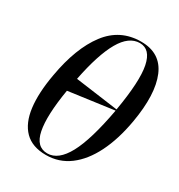

<svg xmlns="http://www.w3.org/2000/svg" viewBox="-182 -891 955 1024"><g transform="rotate(30 295.5 -379.0)"><path d="M251 10Q166 10 119.5 -37Q73 -84 62 -171Q51 -258 73 -379Q105 -562 183 -665Q261 -768 390 -768Q510 -768 553.5 -665Q597 -562 565 -378Q544 -258 500.5 -171Q457 -84 394 -37Q331 10 251 10ZM456 -389Q489 -581 471 -669.5Q453 -758 388 -758Q321 -758 273 -674.5Q225 -591 192 -425ZM253 -1Q320 -1 369.5 -92.5Q419 -184 455 -381L177 -343Q149 -175 166.5 -88Q184 -1 253 -1Z"/></g></svg>

Font: Noto Serif Display Medium
Style: Italic
Weight: 500
Italic angle: -12°
Designer: Monotype Design Team
Foundry: Monotype Imaging Inc.
Version: Version 2.009